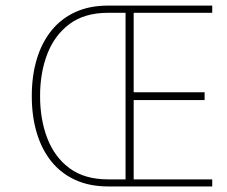

<svg xmlns="http://www.w3.org/2000/svg" viewBox="-20 -670 815 690"><path d="M431.2 -624V-25.4H368.2Q284.2 -25.4 230.2 -65.2Q176.3 -105 150.1 -172.9Q124 -240.7 124 -324.7Q124 -408.7 150.1 -476.3Q176.3 -543.9 230.2 -584Q284.2 -624 368.2 -624ZM460.4 -624H742.7V-649.9H368.2Q301.8 -649.9 250.5 -626.5Q199.2 -603 164.6 -559.8Q129.9 -516.6 112.1 -457Q94.2 -397.5 94.2 -324.7Q94.2 -252.4 112.1 -192.6Q129.9 -132.8 164.6 -89.8Q199.2 -46.9 250.5 -23.4Q301.8 0 368.2 0H742.7V-25.4H460.4V-310.5H715.3V-338.4H460.4Z"/></svg>

Font: Estedad-FD VF
Style: Regular
Weight: 100
Designer: Amin Abedi
Version: Version 7.3